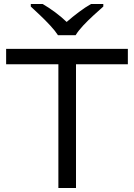

<svg xmlns="http://www.w3.org/2000/svg" viewBox="-20 -942 672 962"><path d="M360.8 -620.1V0H272.5V-620.1H10.7V-697.3H620.6V-620.1ZM358.9 -765.6H270.5Q256.3 -787.6 231.9 -814Q207.5 -840.3 180.9 -865.5Q154.3 -890.6 134.3 -909.2V-921.9H193.8Q222.7 -905.3 254.6 -881.8Q286.6 -858.4 314 -832Q344.2 -858.4 375.5 -881.8Q406.7 -905.3 436 -921.9H497.6V-909.2Q476.6 -890.6 449 -865.5Q421.4 -840.3 396.7 -814Q372.1 -787.6 358.9 -765.6Z"/></svg>

Font: Lunasima
Style: Regular
Weight: 400
Designer: The DocRepair Project, Monotype Design Team
Foundry: Google
Version: Version 2.009